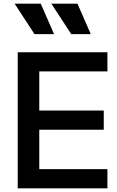

<svg xmlns="http://www.w3.org/2000/svg" viewBox="-20 -1031 641 1051"><path d="M77 0H568V-105H195V-321H548V-426H195V-640H568V-745H77ZM60 -1011 169 -844H276L203 -1011ZM261 -1011 370 -844H477L404 -1011Z"/></svg>

Font: Mluvka SemiBold
Style: Regular
Weight: 600
Designer: Modified by Jiří Krblich, Original typeface by Gumpita Rahayu
Foundry: Gumpita Rahayu & Jiří Krblich
Version: Version 2.000;Glyphs 3.1.1 (3134)